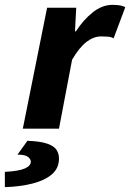

<svg xmlns="http://www.w3.org/2000/svg" viewBox="-83 -530 536 791"><path d="M11 0 111 -498H231L226 -401H230Q260 -448 299 -479Q338 -510 380 -510Q400 -510 413 -507.5Q426 -505 433 -500L385 -372Q375 -378 360.5 -379Q346 -380 334 -380Q303 -380 273.5 -357.5Q244 -335 214 -284L160 0ZM-63 241V178Q-5 175 19.5 164Q44 153 44 136Q44 126 32.5 116.5Q21 107 -11 107L30 50Q84 52 112 62Q140 72 150 87.5Q160 103 160 123Q160 163 131 188Q102 213 51.5 226Q1 239 -63 241Z"/></svg>

Font: Source Sans 3 ExtraLight ExtraBold
Style: Italic
Weight: 800
Italic angle: -11°
Version: Version 3.052;hotconv 1.1.0;makeotfexe 2.6.0